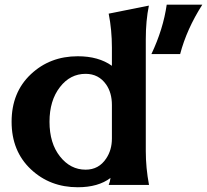

<svg xmlns="http://www.w3.org/2000/svg" viewBox="-20 -786 880 816"><path d="M688.5 -766.1H839.8Q773.4 -662.1 745.6 -556.2H623.5Q673.8 -662.6 688.5 -766.1ZM613.3 0H441.9Q447.8 -13.7 449.7 -29.8Q397.5 9.8 310.5 9.8Q192.4 9.8 111.3 -66.4Q29.3 -143.6 29.3 -268.6Q29.3 -393.6 111.3 -470.7Q192.4 -546.9 310.5 -546.9Q398.9 -546.9 455.6 -506.3V-583.5Q455.6 -659.2 441.9 -728L612.8 -762.2Q599.6 -698.2 599.6 -619.6V-143.6Q599.6 -73.2 613.3 0ZM343.8 -64.9Q399.9 -64.9 431.2 -112.3Q455.6 -148.4 455.6 -197.3V-339.8Q455.6 -391.6 431.2 -426.8Q399.4 -472.2 343.8 -472.2Q278.3 -472.2 234.9 -416Q190.4 -358.9 190.4 -268.6Q190.4 -177.2 234.9 -121.1Q279.3 -64.9 343.8 -64.9Z"/></svg>

Font: Classica
Style: Bold
Weight: 700
Designer: Wojciech Kalinowski "wmk69" (wmk69@o2.pl)
Foundry: Wojciech Kalinowski "wmk69" (wmk69@o2.pl)
Version: Version 2.1.1; 2021-05-14